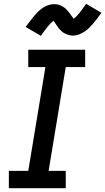

<svg xmlns="http://www.w3.org/2000/svg" viewBox="-20 -999 558 1019"><path d="M27 0V-92H130L221 -643H130V-735H432V-643H329L238 -92H329V0ZM197 -809 116 -856Q129 -873 140 -887.5Q151 -902 161 -914Q171 -926 181.5 -936.5Q192 -947 206 -956.5Q220 -966 235.5 -971.5Q251 -977 267 -977Q276 -977 284.5 -975.5Q293 -974 301.5 -970Q310 -966 316.5 -962Q323 -958 330 -951.5Q337 -945 342.5 -938Q348 -931 352.5 -925Q357 -919 362 -911.5Q367 -904 371 -899Q386 -911 401 -929.5Q416 -948 437 -979L518 -931Q506 -914 495 -899.5Q484 -885 473.5 -873Q463 -861 452.5 -850.5Q442 -840 428 -831Q414 -822 398.5 -816Q383 -810 367 -810Q358 -810 349.5 -812Q341 -814 332.5 -817.5Q324 -821 317.5 -825Q311 -829 304 -836Q297 -843 291.5 -849.5Q286 -856 282 -862.5Q278 -869 272.5 -876.5Q267 -884 264 -889Q248 -876 233 -857.5Q218 -839 197 -809Z"/></svg>

Font: Iosevka Etoile SmBdObl
Style: Regular
Weight: 600
Italic angle: -9°
Designer: Belleve Invis
Foundry: Belleve Invis
Version: Version 15.5.2; ttfautohint (v1.8.4)